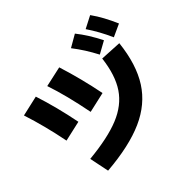

<svg xmlns="http://www.w3.org/2000/svg" viewBox="-177 -1002 1218 1218"><g transform="rotate(-45 432.0 -393.0)"><path d="M627.9 -533.2 773.4 -525.4Q754.4 -352.5 684.8 -244.1Q615.2 -135.7 485.8 -78.1Q356.4 -20.5 151.4 -3.9L124 -136.7Q296.9 -153.3 400.1 -195.6Q503.4 -237.8 557.6 -318.1Q611.8 -398.4 627.9 -533.2ZM21.5 -628.9 159.2 -660.2Q205.6 -517.6 237.3 -356.4L99.6 -325.2Q67.9 -486.3 21.5 -628.9ZM257.8 -656.2 395.5 -686.5Q443.4 -534.7 474.6 -377L336.9 -345.7Q301.3 -528.3 257.8 -656.2ZM534.2 -719.7 617.2 -767.6Q671.9 -699.2 717.8 -607.4L634.8 -561.5Q611.3 -606.4 587.4 -644Q563.5 -681.6 534.2 -719.7ZM685.5 -739.3 768.6 -782.2Q795.4 -744.6 817.1 -704.6Q838.9 -664.6 860.4 -615.2L775.4 -576.2Q735.8 -665.5 685.5 -739.3Z"/></g></svg>

Font: Pretendard GOV ExtraBold
Style: Regular
Weight: 800
Designer: Base glyphs from Inter by Rasmus Andersson; Hangeul glyphs from Noto Sans CJK(Source Han Sans) by Jang Soo-young and Kan
Foundry: Kil Hyung-jin
Version: Version 1.309